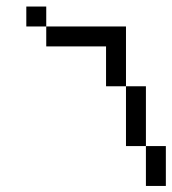

<svg xmlns="http://www.w3.org/2000/svg" viewBox="-20 -708 540 602"><path d="M125 -625H62.5V-687.5H125ZM125 -625H375V-437.5H312.5V-562.5H125ZM375 -437.5H437.5V-250H375ZM437.5 -250H500V-125H437.5Z"/></svg>

Font: 寒蝉点阵体 16px
Style: Regular
Weight: 400
Designer: Designed by Warren2060
Foundry: ChillType
Version: Version 1.000